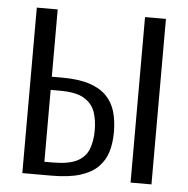

<svg xmlns="http://www.w3.org/2000/svg" viewBox="-46 -623 655 668"><g transform="rotate(5 281.5 -289.0)"><path d="M56 0V-578H129V-343Q131 -343 139 -343Q147 -343 155.5 -343Q164 -343 164 -343Q223 -343 261 -330.5Q299 -318 321 -295Q343 -272 352 -240.5Q361 -209 361 -169Q361 -132 352 -101.5Q343 -71 320.5 -48Q298 -25 258.5 -12.5Q219 0 158 0ZM129 -46H158Q214 -46 243 -61Q272 -76 283 -104Q294 -132 294 -170Q294 -207 284 -235Q274 -263 246 -280Q218 -297 161 -297Q160 -297 149.5 -297Q139 -297 129 -297ZM434 0V-578H507V0Z"/></g></svg>

Font: Oswald Light
Style: Regular
Weight: 300
Designer: Vernon Adams
Foundry: Vernon Adams
Version: Version 4.103;gftools[0.9.33.dev8+g029e19f]